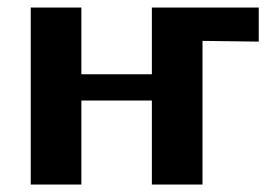

<svg xmlns="http://www.w3.org/2000/svg" viewBox="-20 -492 748 512"><path d="M62 0V-472H197V-294H385V-472H670V-381L520 -383V0H385V-224H197V0Z"/></svg>

Font: Coval
Style: Black
Weight: 1000
Foundry: Context Ltd
Version: Version 001.000